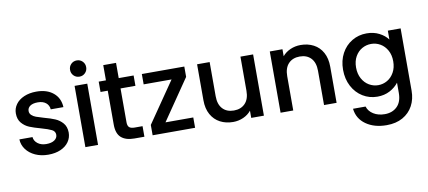

<svg xmlns="http://www.w3.org/2000/svg" viewBox="-86 -1099 3789 1701"><g transform="rotate(-10 1808.5 -249.0)"><path d="M45 -169H163Q166 -134 196.5 -110.5Q227 -87 273 -87Q321 -87 347.5 -105.5Q374 -124 374 -153Q374 -184 344.5 -199Q315 -214 251 -232Q189 -249 150 -265Q111 -281 82.5 -314Q54 -347 54 -401Q54 -445 80 -481.5Q106 -518 154.5 -539Q203 -560 266 -560Q360 -560 417.5 -512.5Q475 -465 479 -383H365Q362 -420 335 -442Q308 -464 262 -464Q217 -464 193 -447Q169 -430 169 -402Q169 -380 185 -365Q201 -350 224 -341.5Q247 -333 292 -320Q352 -304 390.5 -287.5Q429 -271 457 -239Q485 -207 486 -154Q486 -107 460 -70Q434 -33 386.5 -12Q339 9 275 9Q210 9 158.5 -14.5Q107 -38 77 -78.5Q47 -119 45 -169Z M594 -697Q594 -728 615 -749Q636 -770 667 -770Q697 -770 718 -749Q739 -728 739 -697Q739 -666 718 -645Q697 -624 667 -624Q636 -624 615 -645Q594 -666 594 -697ZM723 -551V0H609V-551Z M1006 -458V-153Q1006 -122 1020.5 -108.5Q1035 -95 1070 -95H1140V0H1050Q973 0 932 -36Q891 -72 891 -153V-458H826V-551H891V-688H1006V-551H1140V-458Z M1346 -93H1596V0H1214V-93L1465 -458H1214V-551H1596V-458Z M2215 -551V0H2101V-65Q2074 -31 2030.5 -11.5Q1987 8 1938 8Q1873 8 1821.5 -19Q1770 -46 1740.5 -99Q1711 -152 1711 -227V-551H1824V-244Q1824 -170 1861 -130.5Q1898 -91 1962 -91Q2026 -91 2063.5 -130.5Q2101 -170 2101 -244V-551Z M2869 -325V0H2756V-308Q2756 -382 2719 -421.5Q2682 -461 2618 -461Q2554 -461 2516.5 -421.5Q2479 -382 2479 -308V0H2365V-551H2479V-488Q2507 -522 2550.5 -541Q2594 -560 2643 -560Q2708 -560 2759.5 -533Q2811 -506 2840 -453Q2869 -400 2869 -325Z M3427 -471V-551H3542V9Q3542 85 3510 144.5Q3478 204 3417.5 238Q3357 272 3273 272Q3161 272 3087 219.5Q3013 167 3003 77H3116Q3129 120 3171.5 146.5Q3214 173 3273 173Q3342 173 3384.5 131Q3427 89 3427 9V-83Q3398 -44 3348.5 -17.5Q3299 9 3236 9Q3164 9 3104.5 -27.5Q3045 -64 3010.5 -129.5Q2976 -195 2976 -278Q2976 -361 3010.5 -425Q3045 -489 3104.5 -524.5Q3164 -560 3236 -560Q3300 -560 3349.5 -534.5Q3399 -509 3427 -471ZM3260 -461Q3216 -461 3178 -439.5Q3140 -418 3116.5 -376.5Q3093 -335 3093 -278Q3093 -221 3116.5 -178Q3140 -135 3178.5 -112.5Q3217 -90 3260 -90Q3304 -90 3342 -112Q3380 -134 3403.5 -176.5Q3427 -219 3427 -276Q3427 -333 3403.5 -375Q3380 -417 3342 -439Q3304 -461 3260 -461Z"/></g></svg>

Font: Poppins-Tabular Medium
Style: Regular
Weight: 500
Designer: Ninad Kale (Devanagari), Jonny Pinhorn (Latin)
Foundry: Indian Type Foundry
Version: Version 4.004